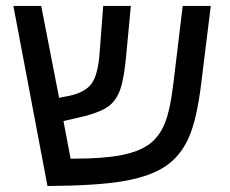

<svg xmlns="http://www.w3.org/2000/svg" viewBox="-20 -619 770 644"><path d="M326.2 -599.1H418.9L403.8 -439Q396.5 -357.4 384 -321Q371.6 -284.7 347.2 -264.9Q322.8 -245.1 266.1 -230L192.9 -212.9L216.8 -86.9H228.5Q326.7 -86.9 385.7 -98.4Q444.8 -109.9 479 -134.3Q513.2 -158.7 532 -203.4Q550.8 -248 562 -342.8L592.8 -599.1H687L655.8 -346.2Q640.6 -218.3 612.8 -156.5Q585 -94.7 534.2 -60.8Q483.4 -26.9 394.3 -11.5Q305.2 3.9 139.2 4.9L24.9 -599.1H118.2L178.2 -291L213.9 -297.9Q266.6 -309.6 287.6 -339.1Q308.6 -368.7 314 -439.9Z"/></svg>

Font: Arial
Style: Regular
Weight: 400
Designer: Steve Matteson
Foundry: Ascender Corporation
Version: Version 2.00.3